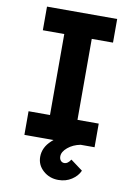

<svg xmlns="http://www.w3.org/2000/svg" viewBox="-98 -762 726 1032"><g transform="rotate(10 265.0 -246.5)"><path d="M73 0V-129H190V-571H73V-700H456V-571H340V-129H456V0ZM294 207Q246 207 211.5 176.5Q177 146 177 101Q177 50 220.5 10Q264 -30 340 -51L380 0Q339 8 311 31.5Q283 55 283 80Q283 94 290.5 103Q298 112 311 112Q329 112 345 87L411 136Q398 166 366.5 186.5Q335 207 294 207Z"/></g></svg>

Font: Readex Pro SemiBold
Style: Regular
Weight: 600
Designer: Bonnie Shaver-Troup, Thomas Jockin
Foundry: Lexend
Version: Version 1.204; ttfautohint (v1.8.4.7-5d5b)